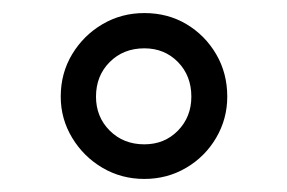

<svg xmlns="http://www.w3.org/2000/svg" viewBox="-20 -719 440 294"><path d="M201 -445Q166 -445 137 -462Q108 -479 90.5 -508Q73 -537 73 -571Q73 -607 90.5 -636Q108 -665 137 -682Q166 -699 201 -699Q237 -699 265.5 -682Q294 -665 311 -636Q328 -607 328 -571Q328 -537 311 -508Q294 -479 265 -462Q236 -445 201 -445ZM201 -498Q232 -498 252.5 -519Q273 -540 273 -571Q273 -603 252.5 -624Q232 -645 201 -645Q169 -645 148 -624Q127 -603 127 -571Q127 -540 148 -519Q169 -498 201 -498Z"/></svg>

Font: Archivo Expanded
Style: Regular
Weight: 400
Width: 7
Designer: Hector Gatti
Foundry: Omnibus-Type
Version: Version 2.001